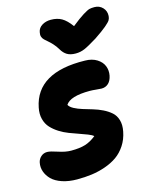

<svg xmlns="http://www.w3.org/2000/svg" viewBox="-172 -932 882 1116"><g transform="rotate(-15 269.0 -374.5)"><path d="M505.9 -845.2Q536.1 -845.2 555.7 -824.5Q575.2 -803.7 573.2 -773.9Q572.3 -760.3 566.2 -749.8Q560.1 -739.3 536.1 -719Q512.2 -698.7 464.8 -667Q412.6 -634.8 387 -623.8Q361.3 -612.8 333 -612.8Q300.8 -612.8 281 -624.8Q261.2 -636.7 247.1 -661.1Q235.4 -681.2 220.5 -697.3Q205.6 -713.4 194.8 -722.2Q184.1 -731 174.8 -740Q165.5 -749 162.1 -760.3Q158.7 -771.5 162.1 -787.1Q166.5 -811.5 189.2 -825.7Q211.9 -839.8 242.2 -839.8Q280.3 -839.8 307.6 -824.2Q335 -808.6 363.8 -769Q408.7 -805.2 436.5 -822.3Q464.4 -839.4 476.1 -842.3Q487.8 -845.2 505.9 -845.2ZM151.9 96.2Q101.1 96.2 61.5 82.8Q22 69.3 0.2 47.4Q-21.5 25.4 -30.5 -0.7Q-39.6 -26.9 -34.2 -54.2Q-30.3 -74.7 -14.6 -88.9Q1 -103 22.9 -103Q41.5 -103 84.2 -88.6Q127 -74.2 161.1 -74.2Q212.9 -74.2 246.1 -84.5Q279.3 -94.7 312 -121.1Q302.7 -129.9 279.8 -138.9Q256.8 -147.9 230.2 -157Q203.6 -166 173.6 -177.5Q143.6 -189 117.4 -205.6Q91.3 -222.2 71.5 -243.4Q51.8 -264.6 43.5 -295.9Q35.2 -327.1 43 -365.2Q83 -565.4 373 -559.1Q415.5 -558.6 444.6 -540.3Q473.6 -522 484.1 -494.9Q494.6 -467.8 488.8 -438Q482.9 -408.2 466.1 -392.6Q449.2 -377 424.8 -377Q415 -377 392.6 -379.4Q370.1 -381.8 354 -381.8Q235.8 -381.8 208 -336.9Q215.8 -322.3 237.5 -310.8Q259.3 -299.3 286.4 -291Q313.5 -282.7 344.2 -273.7Q375 -264.6 402.3 -251.2Q429.7 -237.8 450.4 -219.7Q471.2 -201.7 480 -171.9Q488.8 -142.1 481 -103Q472.2 -57.6 449 -22.5Q425.8 12.7 394.5 34.7Q363.3 56.6 322.5 70.8Q281.7 85 240.2 90.6Q198.7 96.2 151.9 96.2Z"/></g></svg>

Font: Shantell Sans Irregular Bouncy
Style: Italic
Weight: 800
Italic angle: -11.31°
Designer: Stephen Nixon, Anya Danilova, Shantell Martin
Foundry: Arrow Type
Version: Version 1.006;[9816181b4]